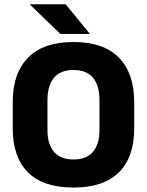

<svg xmlns="http://www.w3.org/2000/svg" viewBox="-20 -846 675 882"><path d="M317.5 15.5Q178 15.5 108.2 -54.5Q38.5 -124.5 38.5 -256V-377.5Q38.5 -509.5 108.8 -581.2Q179 -653 317.5 -653Q456 -653 526.2 -581.2Q596.5 -509.5 596.5 -377.5V-256Q596.5 -124.5 526.5 -54.5Q456.5 15.5 317.5 15.5ZM317.5 -113.5Q378 -113.5 407.5 -149Q437 -184.5 437 -248.5V-385.5Q437 -452.5 407.5 -488.5Q378 -524.5 317.5 -524.5Q257 -524.5 227.5 -488.5Q198 -452.5 198 -385.5V-248.5Q198 -184.5 227.5 -149Q257 -113.5 317.5 -113.5ZM117.5 -826.5H281.5L392 -691.5V-690H257.5L117.5 -825Z"/></svg>

Font: Anek Devanagari Medium
Style: Bold
Weight: 700
Version: Version 1.003